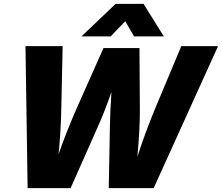

<svg xmlns="http://www.w3.org/2000/svg" viewBox="-20 -967 1141 987"><path d="M1101 -730 770 0H539L545 -317Q546 -394 553 -494Q517 -391 484 -318L343 0H122L111 -730H302L295 -403Q292 -277 281 -174Q316 -276 371 -403L512 -720H697L699 -403Q699 -293 686 -161Q727 -287 775 -403L912 -730ZM399 -780 574 -947H718L822 -780H669L624 -858L549 -780Z"/></svg>

Font: Nacelle Heavy
Style: Italic
Weight: 800
Italic angle: -12°
Designer: Sora Sagano
Foundry: Sora Sagano
Version: Version 1.000;FEAKit 1.0